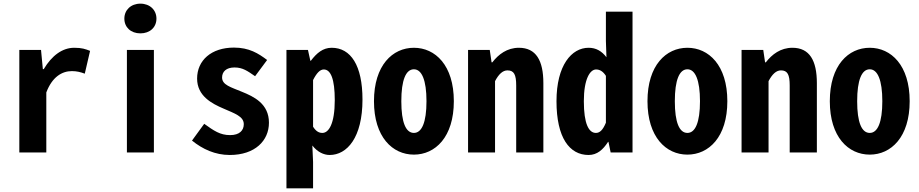

<svg xmlns="http://www.w3.org/2000/svg" viewBox="-20 -836 5040 1053"><path d="M86 0H234V-329C266 -414 320 -446 374 -446C400 -446 421 -441 445 -432L474 -557C448 -567 430 -574 387 -574C322 -574 264 -531 220 -457H215L205 -562H86Z M676 0H824V-562H676ZM750 -653C802 -653 838 -686 838 -734C838 -781 802 -816 750 -816C698 -816 662 -781 662 -734C662 -686 698 -653 750 -653Z M1240 14C1379 14 1455 -65 1455 -163C1455 -267 1373 -306 1306 -333C1246 -358 1198 -370 1198 -411C1198 -443 1221 -466 1266 -466C1311 -466 1337 -447 1379 -418L1445 -507C1397 -543 1347 -575 1263 -575C1139 -575 1061 -505 1061 -405C1061 -310 1141 -268 1207 -240C1266 -214 1317 -198 1317 -155C1317 -121 1294 -95 1242 -95C1187 -95 1153 -119 1100 -157L1033 -65C1091 -18 1160 14 1240 14Z M1551 197H1697V52L1693 -38C1721 -2 1756 14 1788 14C1883 14 1968 -81 1968 -290C1968 -477 1904 -574 1799 -574C1751 -574 1717 -545 1685 -503H1682L1669 -562H1551ZM1748 -107C1731 -107 1714 -114 1697 -141V-397C1717 -436 1735 -455 1756 -455C1794 -455 1816 -402 1816 -287C1816 -157 1783 -107 1748 -107Z M2250 12C2367 12 2469 -84 2469 -281C2469 -478 2367 -574 2250 -574C2133 -574 2031 -478 2031 -281C2031 -84 2133 12 2250 12ZM2250 -107C2206 -107 2181 -164 2181 -281C2181 -397 2206 -456 2250 -456C2293 -456 2319 -397 2319 -281C2319 -164 2293 -107 2250 -107Z M2547 0H2695V-391C2715 -429 2737 -450 2763 -450C2799 -450 2811 -427 2811 -367V0H2960V-380C2960 -504 2920 -574 2826 -574C2761 -574 2714 -538 2680 -494H2676L2666 -562H2547Z M3208 14C3255 14 3287 -15 3315 -58H3317L3329 0H3449V-772H3303V-611L3306 -522C3280 -556 3249 -574 3208 -574C3115 -574 3032 -478 3032 -281C3032 -81 3103 14 3208 14ZM3248 -107C3209 -107 3182 -157 3182 -281C3182 -403 3216 -455 3249 -455C3269 -455 3287 -445 3303 -420V-163C3286 -122 3269 -107 3248 -107Z M3750 12C3867 12 3969 -84 3969 -281C3969 -478 3867 -574 3750 -574C3633 -574 3531 -478 3531 -281C3531 -84 3633 12 3750 12ZM3750 -107C3706 -107 3681 -164 3681 -281C3681 -397 3706 -456 3750 -456C3793 -456 3819 -397 3819 -281C3819 -164 3793 -107 3750 -107Z M4047 0H4195V-391C4215 -429 4237 -450 4263 -450C4299 -450 4311 -427 4311 -367V0H4460V-380C4460 -504 4420 -574 4326 -574C4261 -574 4214 -538 4180 -494H4176L4166 -562H4047Z M4750 12C4867 12 4969 -84 4969 -281C4969 -478 4867 -574 4750 -574C4633 -574 4531 -478 4531 -281C4531 -84 4633 12 4750 12ZM4750 -107C4706 -107 4681 -164 4681 -281C4681 -397 4706 -456 4750 -456C4793 -456 4819 -397 4819 -281C4819 -164 4793 -107 4750 -107Z"/></svg>

Font: Noto Sans Mono CJK SC
Style: Bold
Weight: 700
Designer: Ryoko NISHIZUKA 西塚涼子 (kana, bopomofo & ideographs); Paul D. Hunt (Latin, Greek & Cyrillic); Sandoll Communications 산돌커뮤니
Foundry: Adobe
Version: Version 2.004;hotconv 1.0.118;makeotfexe 2.5.65603